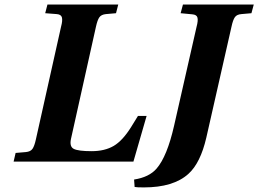

<svg xmlns="http://www.w3.org/2000/svg" viewBox="-20 -712 1138 846"><path d="M570.8 79.1Q637.2 68.8 669.9 30.8Q716.3 -22.5 747.1 -158.2L846.2 -594.2Q853.5 -621.1 850.1 -634.3Q846.7 -647.5 827.1 -648.9L775.9 -653.8L786.1 -691.9H1098.1L1087.9 -653.8L1043.9 -649.9Q1023.4 -648.4 1014.9 -636.2Q1006.3 -624 1000 -594.2L889.2 -106Q863.3 6.3 810.1 54.2Q744.1 113.8 613.8 113.8Q582.5 113.8 573.2 111.8ZM40 0 48.8 -38.1 94.2 -42Q114.7 -43.9 123.3 -56.4Q131.8 -68.8 138.2 -98.1L249 -594.2Q256.3 -621.1 252.9 -634.8Q249.5 -648.4 230 -649.9L179.2 -653.8L189 -691.9H501L491.2 -653.8L446.8 -649.9Q426.3 -647.9 417.7 -635.7Q409.2 -623.5 402.8 -594.2L293 -101.1Q285.2 -66.4 304.7 -56.2Q324.2 -45.9 383.8 -45.9Q441.4 -45.9 481 -69.1Q520.5 -92.3 558.1 -152.8L587.9 -201.2H626L567.9 0Z"/></svg>

Font: Linguistics Pro
Style: Bold Italic
Weight: 700
Italic angle: -12°
Designer: Stefan Peev, Context Ltd
Foundry: Stefan Peev, Context Ltd
Version: Version 001.000